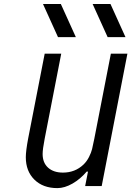

<svg xmlns="http://www.w3.org/2000/svg" viewBox="-20 -937 707 967"><path d="M362 -750H272.1L196.6 -916.7H286.5ZM612 -750H522.1L446.6 -916.7H536.5ZM194.7 -161.5Q194.7 -117.2 222.3 -92.4Q250 -67.7 296.9 -67.7Q358.1 -67.7 400.4 -108.1Q417.3 -124.3 428.4 -146.5Q439.5 -168.6 443.7 -185.9Q447.9 -203.1 455.1 -238.9L538.4 -666.7H621.7L492.2 0H408.9L423.2 -72.9H416.7Q384.8 -35.2 345.1 -12.4Q305.3 10.4 268.9 10.4Q196.6 10.4 153.3 -32.2Q110 -74.9 110 -145.2Q110 -176.4 121.7 -238.9L205.1 -666.7H288.4L205.1 -238.9Q194.7 -185.5 194.7 -161.5Z"/></svg>

Font: Monoid
Style: Italic
Weight: 400
Width: 4
Italic angle: -11°
Monospace: yes
Version: Version 0.61